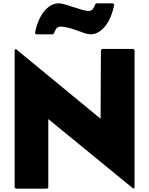

<svg xmlns="http://www.w3.org/2000/svg" viewBox="-20 -1126 896 1153"><path d="M343 -966C407 -966 484 -920 523 -920C552 -920 575 -932 594 -950L596 -952L603 -959C652 -1009 666 -1099 666 -1099L659 -1106H558L551 -1099C551 -1099 546 -1081 535 -1068C530 -1064 522 -1060 513 -1060C472 -1060 372 -1106 333 -1106C304 -1106 281 -1094 262 -1076L260 -1074L253 -1067C204 -1017 190 -927 190 -927L197 -920H298L305 -927C305 -927 310 -945 321 -958C326 -962 334 -966 343 -966ZM68 0 75 7H263L270 0V-411L781 7L788 0V-825L781 -832H593L586 -825L584 -413L75 -832L68 -825Z"/></svg>

Font: Hussar Woodtype
Style: Blk
Weight: 900
Foundry: Cannot Into Space Fonts
Version: Version 1.07